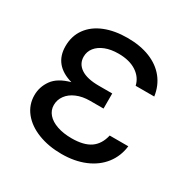

<svg xmlns="http://www.w3.org/2000/svg" viewBox="-130 -657 775 786"><g transform="rotate(30 258.0 -263.5)"><path d="M146.5 -265.1Q51.8 -292 51.8 -380.9Q51.8 -429.2 77.4 -464.6Q103 -500 149.2 -518.6Q195.3 -537.1 255.9 -537.1Q316.4 -537.1 362.1 -518.8Q407.7 -500.5 435.3 -466.1Q462.9 -431.6 469.7 -383.8H381.8Q373.5 -419.9 340.6 -441.4Q307.6 -462.9 255.9 -462.9Q220.2 -462.9 193.6 -452.4Q167 -441.9 152.3 -423.3Q137.7 -404.8 137.7 -380.9Q137.7 -347.2 166.5 -327.9Q195.3 -308.6 251 -308.6H314.5V-237.3H251Q215.3 -237.3 188 -225.6Q160.6 -213.9 145.8 -193.6Q130.9 -173.3 130.9 -148.4Q130.9 -124 147 -105.5Q163.1 -86.9 192.9 -76.7Q222.7 -66.4 261.7 -66.4Q318.8 -66.4 350.1 -87.9Q381.3 -109.4 391.6 -154.3H479.5Q473.6 -105 444.8 -67.9Q416 -30.8 367.9 -10.5Q319.8 9.8 257.8 9.8Q196.3 9.8 147 -9.5Q97.7 -28.8 69.8 -63.7Q42 -98.6 42 -143.6Q42 -183.1 65.7 -216.3Q89.4 -249.5 146.5 -265.1Z"/></g></svg>

Font: Pretendard JP
Style: Regular
Weight: 400
Designer: Base glyphs from Inter by Rasmus Andersson; Hangeul glyphs from Noto Sans CJK(Source Han Sans) by Jang Soo-young and Kan
Foundry: Kil Hyung-jin
Version: Version 1.309